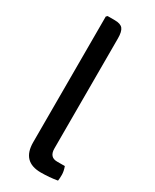

<svg xmlns="http://www.w3.org/2000/svg" viewBox="-193 -786 676 840"><g transform="rotate(30 145.5 -365.5)"><path d="M212 -73H251Q259 -51 259 -33Q259 -15 257 -3Q217 4 174 4Q79 4 79 -94V-729L85 -735H121Q151 -735 162 -721Q173 -707 173 -673V-117Q173 -73 212 -73Z"/></g></svg>

Font: Signika Negative
Style: Regular
Weight: 400
Designer: Anna Giedrys
Foundry: Anna Giedrys
Version: Version 1.001